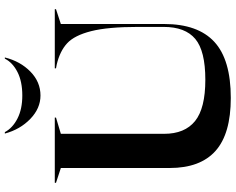

<svg xmlns="http://www.w3.org/2000/svg" viewBox="-110 -848 972 792"><g transform="rotate(-90 376.0 -452.0)"><path d="M79 -238V-687L18 -707V-712H287V-707L220 -687V-261Q220 -176 272.5 -133.5Q325 -91 443 -91Q562 -91 611.5 -132.5Q661 -174 661 -263V-369Q661 -493 643.5 -562Q626 -631 593.5 -661Q561 -691 506 -704L490 -707V-712H734V-707L673 -687V-261Q673 -122 599.5 -54Q526 14 368 14Q220 14 149.5 -49Q79 -112 79 -238ZM221 -918H227Q244 -886 283 -866Q322 -846 378 -846Q436 -846 475 -866Q514 -886 530 -918H535Q519 -854 476.5 -812.5Q434 -771 378 -771Q325 -771 281.5 -813Q238 -855 221 -918Z"/></g></svg>

Font: Nyght Serif Medium
Style: Regular
Weight: 500
Designer: Maksym Kobuzan
Version: Version 0.410